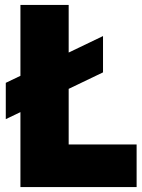

<svg xmlns="http://www.w3.org/2000/svg" viewBox="-20 -760 577 780"><path d="M63 0V-304.5L3.5 -276V-423.5L63 -452V-740H259V-546.5L398.5 -613.5V-466L259 -399V-173H535V0Z"/></svg>

Font: Encode Sans Cnd Black
Style: Regular
Weight: 900
Width: 3
Designer: Multiple Designers
Foundry: Impallari Type
Version: Version 3.002; ttfautohint (v1.8.3) -l 8 -r 50 -G 200 -x 14 